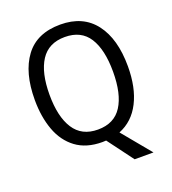

<svg xmlns="http://www.w3.org/2000/svg" viewBox="-158 -843 1011 1130"><g transform="rotate(-20 348.0 -277.5)"><path d="M640 -358Q640 -225 594 -134.5Q548 -44 460 -9L608 170H490L370 9Q365 9 358.5 9.5Q352 10 347 10Q247 10 182.5 -38Q118 -86 87.5 -169.5Q57 -253 57 -359Q57 -530 129.5 -627.5Q202 -725 349 -725Q491 -725 565.5 -627.5Q640 -530 640 -358ZM149 -358Q149 -220 198 -144Q247 -68 348 -68Q450 -68 498.5 -143.5Q547 -219 547 -358Q547 -497 499 -572Q451 -647 349 -647Q247 -647 198 -571.5Q149 -496 149 -358Z"/></g></svg>

Font: Noto Sans Kannada SemiCondensed
Style: Regular
Weight: 400
Width: 4
Designer: Jelle Bosma - Monotype Design Team
Foundry: Monotype Imaging Inc.
Version: Version 2.005; ttfautohint (v1.8.4.7-5d5b)